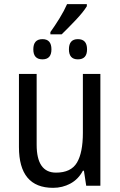

<svg xmlns="http://www.w3.org/2000/svg" viewBox="-20 -892 577 922"><path d="M276 -727Q306 -756 343 -795Q380 -834 397 -862V-872H302Q288 -840 265.5 -803.5Q243 -767 222 -738V-727ZM398 -655Q398 -704 354 -704Q311 -704 311 -655Q311 -607 354 -607Q398 -607 398 -655ZM227 -655Q227 -704 184 -704Q140 -704 140 -655Q140 -607 184 -607Q227 -607 227 -655ZM378 -537V-254Q378 -159 349.5 -111Q321 -63 249 -63Q156 -63 156 -197V-537H71V-186Q71 10 235 10Q280 10 318 -10.5Q356 -31 378 -72H383L394 0H462V-537Z"/></svg>

Font: Noto Sans UI SemiCondensed
Style: Regular
Weight: 400
Width: 4
Designer: Monotype Design Team
Foundry: Monotype Imaging Inc.
Version: 1.001